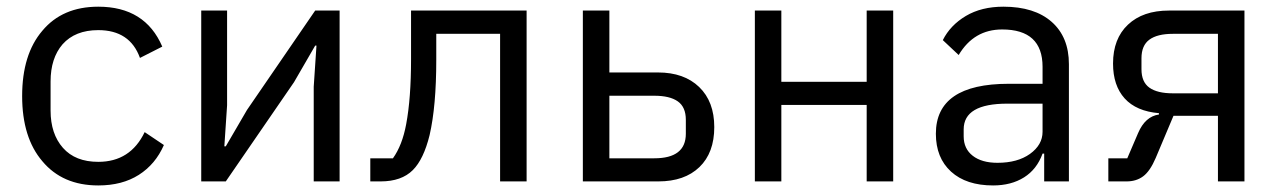

<svg xmlns="http://www.w3.org/2000/svg" viewBox="-20 -548 3864 580"><path d="M276.9 12.2Q349.1 12.2 399.4 -19.8Q449.7 -51.8 475.1 -109.9L417 -148.9Q374 -59.1 276.9 -59.1Q207.5 -59.1 170.2 -101.3Q132.8 -143.6 132.8 -213.9V-301.8Q132.8 -372.1 168.9 -414.1Q207 -457 276.9 -457Q372.6 -457 402.8 -373L470.2 -407.2Q418.5 -527.8 276.9 -527.8Q168.5 -527.8 107.9 -455.1Q46.9 -383.8 46.9 -257.8Q46.9 -132.3 107.9 -61Q168.9 12.2 276.9 12.2Z M587.9 -516.1V0H662.1L868.2 -299.8L932.1 -410.2H936L927.7 -286.1V0H1005.9V-516.1H932.1L726.1 -215.8L662.1 -106H657.7L666 -230V-516.1Z M1098.6 -69.8V0H1129.9Q1192.9 0 1227.1 -34.2Q1259.8 -66.9 1277.8 -140.1Q1297.9 -227.5 1297.9 -367.2V-445.8H1490.7V0H1570.8V-516.1H1221.7V-369.1Q1221.7 -251 1207 -172.9Q1195.3 -109.4 1167 -69.8Z M1740.7 -516.1V0H1968.8Q2047.9 0 2092.8 -43.2Q2137.7 -86.4 2137.7 -164.1Q2137.7 -241.2 2092 -285.2Q2046.4 -329.1 1967.8 -329.1H1820.8V-516.1ZM1956.5 -69.8H1820.8V-258.8H1956.5Q2003.4 -258.8 2027.6 -241.7Q2051.8 -224.6 2051.8 -186V-144Q2051.8 -69.8 1956.5 -69.8Z M2260.3 -516.1V0H2340.3V-231H2598.1V0H2678.2V-516.1H2598.1V-300.8H2340.3V-516.1Z M3011.2 -527.8Q3105 -527.8 3157 -481.9Q3209 -436 3209 -354V0H3134.3V-84H3129.4Q3112.3 -36.6 3073.5 -12.2Q3034.7 12.2 2980 12.2Q2898.9 12.2 2853 -29.5Q2807.1 -71.3 2807.1 -144Q2807.1 -294.9 3027.3 -294.9H3129.4V-346.2Q3129.4 -459 3007.3 -459Q2921.9 -459 2876 -381.8L2828.1 -426.8Q2850.6 -471.7 2897.7 -499.8Q2944.8 -527.8 3011.2 -527.8ZM3129.4 -149.9V-234.9H3022.9Q2891.1 -234.9 2891.1 -157.2V-136.2Q2891.1 -98.6 2918.5 -77.4Q2945.8 -56.2 2993.2 -56.2Q3053.7 -56.2 3091.3 -83Q3129.4 -110.4 3129.4 -149.9Z M3328.1 -69.8V0H3383.3Q3412.6 0 3433.3 -15.4Q3454.1 -30.8 3471.2 -70.8L3524.9 -198.2H3659.2V0H3739.3V-516.1H3511.2Q3432.6 -516.1 3387.5 -473.6Q3342.3 -431.2 3342.3 -356Q3342.3 -289.6 3377.4 -250.7Q3412.6 -211.9 3481 -206.1V-202.1Q3439.5 -196.3 3418 -146L3385.3 -69.8ZM3659.2 -266.1H3522.9Q3476.1 -266.1 3452.1 -283.2Q3428.2 -300.3 3428.2 -338.9V-372.1Q3428.2 -410.6 3452.1 -428.2Q3476.1 -445.8 3522.9 -445.8H3659.2Z"/></svg>

Font: Plexus Sans
Style: Regular
Weight: 400
Version: Version 2.001;PS 002.001;hotconv 1.0.70;makeotf.lib2.5.58329